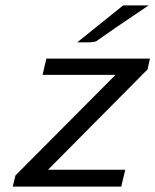

<svg xmlns="http://www.w3.org/2000/svg" viewBox="-20 -689 573 708"><path d="M265 -533 434 -669H528Q447 -614 411 -590L335 -537Q324 -533 310 -533ZM27 -1 37 -42 406 -413H137L151 -473H533L524 -433L157 -63H442L427 -1Z"/></svg>

Font: Coval
Style: Book Italic
Weight: 350
Foundry: Context Ltd
Version: Version 001.000